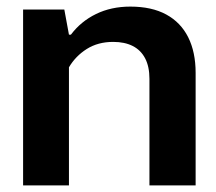

<svg xmlns="http://www.w3.org/2000/svg" viewBox="-20 -562 656 582"><path d="M50 0V-533H175L189 -457H195Q225 -497 271 -519.5Q317 -542 375 -542Q440 -542 484 -518Q528 -494 550.5 -449Q573 -404 573 -341V0H433V-323Q433 -360 420 -385Q407 -410 382.5 -422.5Q358 -435 323 -435Q277 -435 243 -413.5Q209 -392 189 -358V0Z"/></svg>

Font: Hubot Sans Condensed ExtraLight SemiBold
Style: Regular
Weight: 600
Version: Version 2.000